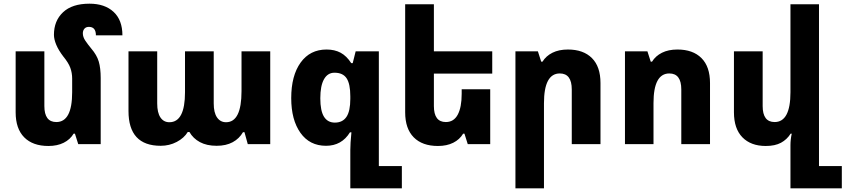

<svg xmlns="http://www.w3.org/2000/svg" viewBox="-20 -783 4593 1043"><path d="M527 -359V0H405L387 -57H380Q361 -25 326 -7.5Q291 10 243 10Q158 10 111.5 -37Q65 -84 65 -173V-504H221V-207Q221 -120 286 -120Q372 -120 372 -282V-356Q372 -387 362 -414.5Q352 -442 324 -476Q298 -510 285.5 -540Q273 -570 273 -594Q273 -670 322.5 -716.5Q372 -763 466 -763Q549 -763 597 -718.5Q645 -674 645 -591H501Q501 -637 463 -637Q447 -637 438.5 -627Q430 -617 430 -602Q430 -582 443.5 -562Q457 -542 476 -519Q506 -484 516.5 -448.5Q527 -413 527 -359Z M853 9Q678 9 678 -180V-504H834V-221Q834 -171 851.5 -145Q869 -119 900 -119Q985 -119 985 -282V-504H1141V-221Q1141 -171 1159 -145Q1177 -119 1208 -119Q1292 -119 1292 -288V-504H1448V0H1326L1308 -65H1300Q1280 -30 1244 -10.5Q1208 9 1157 9Q1103 9 1066 -11Q1029 -31 1009 -66H1000Q980 -33 940 -12Q900 9 853 9Z M1883 240V32Q1883 -4 1889 -64H1881Q1836 9 1751 9Q1662 9 1612 -61.5Q1562 -132 1562 -250Q1562 -372 1613 -443Q1664 -514 1754 -514Q1798 -514 1830.5 -496.5Q1863 -479 1888 -440H1896L1912 -504H2038V119H2163V240ZM1799 -117Q1841 -117 1862 -148Q1883 -179 1883 -246V-260Q1883 -327 1863 -357.5Q1843 -388 1797 -388Q1760 -388 1740 -352.5Q1720 -317 1720 -249Q1720 -181 1740 -149Q1760 -117 1799 -117Z M2643 -298V0H2521L2503 -57H2496Q2477 -25 2442 -7.5Q2407 10 2359 10Q2274 10 2227.5 -37Q2181 -84 2181 -173V-760H2337V-504H2654V-383H2337V-207Q2337 -120 2402 -120Q2445 -120 2466.5 -160Q2488 -200 2488 -273V-298Z M2780 240V-504H2902L2920 -448H2927Q2946 -479 2981 -496.5Q3016 -514 3065 -514Q3149 -514 3195.5 -467.5Q3242 -421 3242 -332V0H3086V-297Q3086 -384 3021 -384Q2935 -384 2935 -222V240Z M3375 0V-504H3497L3515 -448H3522Q3541 -479 3576 -496.5Q3611 -514 3660 -514Q3744 -514 3790.5 -467.5Q3837 -421 3837 -332V0H3681V-297Q3681 -384 3616 -384Q3530 -384 3530 -223V0Z M4429 119H4553V240H4274V6Q4274 -25 4281 -57H4275Q4255 -25 4222.5 -7.5Q4190 10 4140 10Q4059 10 4013 -37Q3967 -84 3967 -173V-504H4123V-207Q4123 -120 4188 -120Q4274 -120 4274 -282V-760H4429Z"/></svg>

Font: Noto Sans Armenian SemiCondensed ExtraBold
Style: Regular
Weight: 800
Width: 4
Designer: Monotype Design Team
Foundry: Monotype Imaging Inc.
Version: Version 2.008; ttfautohint (v1.8.4.7-5d5b)